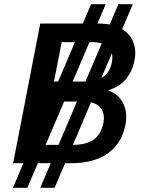

<svg xmlns="http://www.w3.org/2000/svg" viewBox="-20 -798 684 921"><path d="M43 -15 173 -685H450Q520 -685 561.5 -661Q603 -637 619 -597Q635 -557 625 -508Q616 -459 586 -421Q556 -383 499 -365V-364Q547 -349 570 -303.5Q593 -258 582 -202Q566 -113 499.5 -64Q433 -15 319 -15ZM167 -103H327Q394 -103 429.5 -128.5Q465 -154 476 -209Q485 -256 460 -283.5Q435 -311 378 -311H221ZM42 103 417 -778H487L111 103ZM173 103 548 -778H617L242 103ZM239 -407H393Q445 -407 476 -430Q507 -453 516 -497Q526 -543 502.5 -569.5Q479 -596 419 -596H276Z"/></svg>

Font: REM
Style: Italic
Weight: 400
Italic angle: -11°
Designer: Octavio Pardo
Foundry: Ashler Design
Version: Version 1.005;gftools[0.9.28]